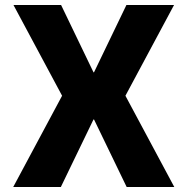

<svg xmlns="http://www.w3.org/2000/svg" viewBox="-20 -750 752 770"><path d="M33 0 229 -366 34 -730H225L355 -460H357L487 -730H678L483 -366L679 0H488L357 -271H355L224 0Z"/></svg>

Font: M PLUS 1 Thin ExtraBold
Style: Regular
Weight: 800
Version: Version 1.001